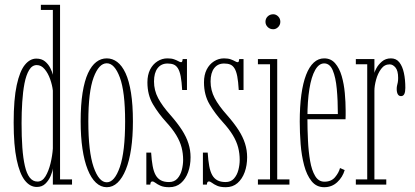

<svg xmlns="http://www.w3.org/2000/svg" viewBox="-20 -770 1730 801"><path d="M133.5 10Q105 10 83.5 -17.5Q62 -45 49.5 -104.2Q37 -163.5 37 -259Q37 -356.5 49.8 -415Q62.5 -473.5 83.8 -499.5Q105 -525.5 131.5 -525.5Q153.5 -525.5 167.5 -514Q181.5 -502.5 189.5 -486.8Q197.5 -471 200.5 -458V-728.5H150.5V-750H230.5V-21.5H280.5V0H200.5V-67.5Q199 -54 191.2 -35.8Q183.5 -17.5 169.5 -3.8Q155.5 10 133.5 10ZM136.5 -12.5Q156.5 -12.5 169.8 -34.5Q183 -56.5 190.8 -88.5Q198.5 -120.5 200.5 -150.5V-392Q198 -415 189.2 -439.8Q180.5 -464.5 166.2 -481.5Q152 -498.5 133.5 -498.5Q114 -498.5 101.5 -477.8Q89 -457 82.2 -422.2Q75.5 -387.5 72.8 -344.5Q70 -301.5 70 -256.5Q70 -199.5 73.2 -154.5Q76.5 -109.5 83.8 -77.8Q91 -46 104 -29.2Q117 -12.5 136.5 -12.5Z M425.5 11Q400.5 11 380.2 -8Q360 -27 345.8 -62.8Q331.5 -98.5 324 -149.2Q316.5 -200 316.5 -263.5Q316.5 -333 324.5 -383Q332.5 -433 347.2 -464.8Q362 -496.5 381.8 -511.5Q401.5 -526.5 425.5 -526.5Q449 -526.5 469 -511.5Q489 -496.5 503.8 -464.8Q518.5 -433 526.5 -383Q534.5 -333 534.5 -263.5Q534.5 -200 527 -149.2Q519.5 -98.5 505 -62.8Q490.5 -27 470.5 -8Q450.5 11 425.5 11ZM425.5 -9.5Q458 -9.5 480 -73.2Q502 -137 502 -263.5Q502 -387.5 480 -446.8Q458 -506 425.5 -506Q392.5 -506 370.5 -446.8Q348.5 -387.5 348.5 -263.5Q348.5 -137 370.5 -73.2Q392.5 -9.5 425.5 -9.5Z M686 11Q663.5 11 650 5Q636.5 -1 628.8 -7Q621 -13 615.5 -13Q611 -13 609.2 -9.5Q607.5 -6 607 0H590.5V-133.5H610.5Q612.5 -101 616.8 -77.8Q621 -54.5 629.2 -39.8Q637.5 -25 651 -17.8Q664.5 -10.5 685 -10.5Q707 -10.5 720 -25Q733 -39.5 738.5 -61Q744 -82.5 744 -103Q744 -130 737.5 -155Q731 -180 715.5 -205.8Q700 -231.5 674 -260Q641.5 -295.5 618.2 -334.8Q595 -374 595 -426.5Q595 -457.5 606.2 -479.8Q617.5 -502 636.8 -514.2Q656 -526.5 678.5 -526.5Q695.5 -526.5 706.5 -522.5Q717.5 -518.5 724.5 -514.5Q731.5 -510.5 735.5 -510.5Q739 -510.5 740.2 -514Q741.5 -517.5 742 -523.5H760V-394.5H740Q738 -430 733.8 -451.8Q729.5 -473.5 722.2 -485Q715 -496.5 704.5 -500.8Q694 -505 679 -505Q652.5 -505 637.5 -485.5Q622.5 -466 622.5 -430Q622.5 -393.5 639.5 -361Q656.5 -328.5 691 -290Q720 -257 738.8 -228Q757.5 -199 766.2 -171.2Q775 -143.5 775 -114Q775 -80 764.8 -51.8Q754.5 -23.5 734.8 -6.2Q715 11 686 11Z M922 11Q899.5 11 886 5Q872.5 -1 864.8 -7Q857 -13 851.5 -13Q847 -13 845.2 -9.5Q843.5 -6 843 0H826.5V-133.5H846.5Q848.5 -101 852.8 -77.8Q857 -54.5 865.2 -39.8Q873.5 -25 887 -17.8Q900.5 -10.5 921 -10.5Q943 -10.5 956 -25Q969 -39.5 974.5 -61Q980 -82.5 980 -103Q980 -130 973.5 -155Q967 -180 951.5 -205.8Q936 -231.5 910 -260Q877.5 -295.5 854.2 -334.8Q831 -374 831 -426.5Q831 -457.5 842.2 -479.8Q853.5 -502 872.8 -514.2Q892 -526.5 914.5 -526.5Q931.5 -526.5 942.5 -522.5Q953.5 -518.5 960.5 -514.5Q967.5 -510.5 971.5 -510.5Q975 -510.5 976.2 -514Q977.5 -517.5 978 -523.5H996V-394.5H976Q974 -430 969.8 -451.8Q965.5 -473.5 958.2 -485Q951 -496.5 940.5 -500.8Q930 -505 915 -505Q888.5 -505 873.5 -485.5Q858.5 -466 858.5 -430Q858.5 -393.5 875.5 -361Q892.5 -328.5 927 -290Q956 -257 974.8 -228Q993.5 -199 1002.2 -171.2Q1011 -143.5 1011 -114Q1011 -80 1000.8 -51.8Q990.5 -23.5 970.8 -6.2Q951 11 922 11Z M1056 0V-21.5H1106.5V-502H1056V-523.5H1136.5V-21.5H1187.5V0ZM1120 -648Q1106 -648 1096.8 -657.2Q1087.5 -666.5 1087.5 -679Q1087.5 -692.5 1096.8 -701.5Q1106 -710.5 1120 -710.5Q1131.5 -710.5 1140.5 -701.5Q1149.5 -692.5 1149.5 -679Q1149.5 -666.5 1140.5 -657.2Q1131.5 -648 1120 -648Z M1332.5 11Q1300 11 1279.8 -14.2Q1259.5 -39.5 1248.8 -80.2Q1238 -121 1234.2 -169Q1230.5 -217 1230.5 -262.5Q1230.5 -325.5 1237.2 -374.8Q1244 -424 1257 -457.8Q1270 -491.5 1289 -509Q1308 -526.5 1332.5 -526.5Q1360.5 -526.5 1378.2 -506Q1396 -485.5 1405.5 -452.8Q1415 -420 1418.5 -381.8Q1422 -343.5 1422 -308Q1422 -299 1422 -290Q1422 -281 1421.5 -272.5H1256V-294H1389.5Q1389.5 -351 1385 -399.2Q1380.5 -447.5 1368.2 -476.5Q1356 -505.5 1332.5 -505.5Q1310.5 -505.5 1294.8 -477.8Q1279 -450 1270.8 -399.2Q1262.5 -348.5 1262.5 -278Q1262.5 -231.5 1264.8 -184.5Q1267 -137.5 1273.8 -98.5Q1280.5 -59.5 1294.8 -35.8Q1309 -12 1333.5 -12Q1362 -12 1377.8 -30.8Q1393.5 -49.5 1398.5 -69L1418 -60.5Q1409.5 -31 1387 -10Q1364.5 11 1332.5 11Z M1464.5 0V-21.5H1512V-502H1464.5V-523.5H1542V-466Q1542.5 -470.5 1550.2 -485.2Q1558 -500 1573.2 -513.2Q1588.5 -526.5 1611 -526.5Q1633 -526.5 1646 -510Q1659 -493.5 1665 -465.8Q1671 -438 1671 -403.5Q1671 -387 1666.8 -378Q1662.5 -369 1653 -369Q1644 -369 1639.5 -377Q1635 -385 1635 -399Q1635 -407 1636.5 -413Q1638 -419 1639.5 -426.2Q1641 -433.5 1641 -445Q1641 -475 1630 -488.2Q1619 -501.5 1605.5 -501.5Q1584 -501.5 1570 -482.5Q1556 -463.5 1549 -437.5Q1542 -411.5 1542 -391.5V-21.5H1591.5V0Z"/></svg>

Font: Imbue 48pt Thin
Style: Regular
Weight: 250
Designer: Tyler Finck
Foundry: Etcetera Type Company
Version: Version 1.102